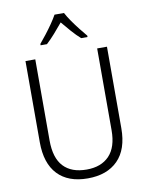

<svg xmlns="http://www.w3.org/2000/svg" viewBox="-101 -1019 845 1100"><g transform="rotate(-10 321.0 -468.5)"><path d="M558 -240Q558 -117 495 -53.5Q432 10 320 10Q206 10 145 -54.5Q84 -119 84 -242V-714H141V-242Q141 -140 187.5 -90.5Q234 -41 322 -41Q407 -41 454 -90.5Q501 -140 501 -238V-714H558ZM349 -947Q361 -924 380.5 -896Q400 -868 421 -841.5Q442 -815 458 -796V-788H421Q396 -810 370 -839.5Q344 -869 321 -897Q298 -869 272 -839.5Q246 -810 222 -788H185V-796Q202 -816 223 -843Q244 -870 263 -897.5Q282 -925 294 -947Z"/></g></svg>

Font: Noto Sans Georgian SemiCondensed Light
Style: Regular
Weight: 300
Width: 4
Designer: Monotype Design Team, Akaki Razmadze
Foundry: Google LLC
Version: Version 2.005; ttfautohint (v1.8.4.7-5d5b)